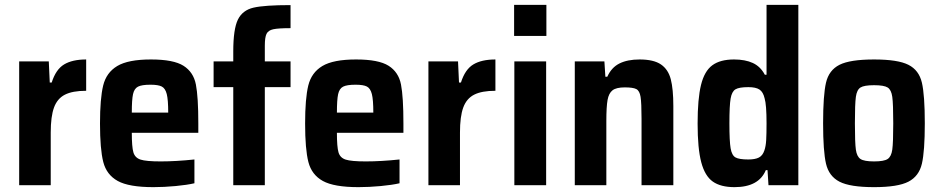

<svg xmlns="http://www.w3.org/2000/svg" viewBox="-20 -763 3874 791"><path d="M59 -510H181L185 -423H193Q210 -477 244 -497.5Q278 -518 335 -518V-389Q279 -389 247.5 -373Q216 -357 202.5 -320Q189 -283 189 -217V0H59Z M797 -216H523Q523 -158 529.5 -135.5Q536 -113 559 -105.5Q582 -98 642 -98Q704 -98 781 -106V-8Q751 -1 703.5 3.5Q656 8 612 8Q511 8 465 -17.5Q419 -43 405.5 -95.5Q392 -148 392 -254Q392 -357 405 -410.5Q418 -464 463 -491Q508 -518 602 -518Q695 -518 736 -492Q777 -466 787 -415Q797 -364 797 -254ZM523 -299H673Q673 -352 667 -375.5Q661 -399 646.5 -406.5Q632 -414 600 -414Q564 -414 548.5 -406Q533 -398 528 -375Q523 -352 523 -299Z M941 -404H860V-510H941V-551Q941 -643 960 -682Q979 -721 1024.5 -731.5Q1070 -742 1177 -742V-647Q1127 -647 1106 -642.5Q1085 -638 1078 -623.5Q1071 -609 1071 -575V-510H1177V-404H1071V0H941Z M1642 -216H1368Q1368 -158 1374.5 -135.5Q1381 -113 1404 -105.5Q1427 -98 1487 -98Q1549 -98 1626 -106V-8Q1596 -1 1548.5 3.5Q1501 8 1457 8Q1356 8 1310 -17.5Q1264 -43 1250.5 -95.5Q1237 -148 1237 -254Q1237 -357 1250 -410.5Q1263 -464 1308 -491Q1353 -518 1447 -518Q1540 -518 1581 -492Q1622 -466 1632 -415Q1642 -364 1642 -254ZM1368 -299H1518Q1518 -352 1512 -375.5Q1506 -399 1491.5 -406.5Q1477 -414 1445 -414Q1409 -414 1393.5 -406Q1378 -398 1373 -375Q1368 -352 1368 -299Z M1745 -510H1867L1871 -423H1879Q1896 -477 1930 -497.5Q1964 -518 2021 -518V-389Q1965 -389 1933.5 -373Q1902 -357 1888.5 -320Q1875 -283 1875 -217V0H1745Z M2098 -615V-743H2231V-615ZM2099 0V-510H2230V0Z M2348 -510H2470L2474 -447H2482Q2499 -485 2532 -501.5Q2565 -518 2615 -518Q2673 -518 2703 -497.5Q2733 -477 2743.5 -436.5Q2754 -396 2754 -326V0H2623V-274Q2623 -339 2619 -364Q2615 -389 2601.5 -396Q2588 -403 2554 -403Q2519 -403 2503.5 -391Q2488 -379 2483 -351Q2478 -323 2478 -264V0H2348Z M2854 -254Q2854 -356 2868 -413Q2882 -470 2914.5 -494Q2947 -518 3004 -518Q3050 -518 3081.5 -503.5Q3113 -489 3131 -455H3138V-743H3269V0H3146L3142 -62H3135Q3106 8 3006 8Q2949 8 2916.5 -15Q2884 -38 2869 -94.5Q2854 -151 2854 -254ZM3129 -143Q3135 -160 3136.5 -185.5Q3138 -211 3138 -255Q3138 -332 3130 -358Q3124 -384 3109 -394Q3094 -404 3063 -404Q3025 -404 3010 -395Q2995 -386 2990 -357Q2985 -328 2985 -255Q2985 -181 2990 -152Q2995 -123 3010 -114.5Q3025 -106 3063 -106Q3091 -106 3106.5 -114Q3122 -122 3129 -143Z M3371 -255Q3371 -371 3383 -422.5Q3395 -474 3438.5 -496Q3482 -518 3581 -518Q3679 -518 3722.5 -496Q3766 -474 3778 -422.5Q3790 -371 3790 -255Q3790 -140 3778 -88.5Q3766 -37 3722.5 -14.5Q3679 8 3581 8Q3482 8 3438.5 -14.5Q3395 -37 3383 -88.5Q3371 -140 3371 -255ZM3660 -255Q3660 -335 3656 -364Q3652 -393 3637 -402.5Q3622 -412 3581 -412Q3540 -412 3525 -402.5Q3510 -393 3506 -364Q3502 -335 3502 -255Q3502 -175 3506 -146.5Q3510 -118 3525 -108Q3540 -98 3581 -98Q3622 -98 3637 -108Q3652 -118 3656 -146.5Q3660 -175 3660 -255Z"/></svg>

Font: Saira Semi Condensed SemiBold
Style: Regular
Weight: 600
Width: 4
Designer: Hector Gatti with collaboration of the Omnibus-Type team
Foundry: Omnibus-Type
Version: Version 1.001; ttfautohint (v1.8)